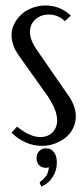

<svg xmlns="http://www.w3.org/2000/svg" viewBox="-20 -523 305 699"><path d="M216 -446Q192 -470 157 -470Q128 -470 108.5 -452Q89 -434 89 -406Q89 -378 113 -343L227 -178Q256 -138 256 -99Q256 -77 246.5 -57Q237 -37 220 -23Q203 -9 180.5 -0.5Q158 8 132 8Q102 8 73.5 -4.5Q45 -17 22 -40L42 -62Q64 -44 85.5 -34Q107 -24 127 -24Q154 -24 171 -41Q188 -58 188 -85Q188 -122 153 -174L49 -320Q22 -358 22 -395Q22 -417 32 -436.5Q42 -456 58.5 -471Q75 -486 98 -494.5Q121 -503 146 -503Q199 -503 238 -466ZM158 86Q154 88 147 88Q132 88 122.5 78.5Q113 69 113 53Q113 37 123 27Q133 17 148 17Q166 17 176.5 31Q187 45 187 69Q187 98 171.5 122Q156 146 130 156L124 141Q142 127 149 116Q156 105 158 86Z"/></svg>

Font: Moniqa Paragraph
Style: Regular
Weight: 400
Designer: Rajesh Rajput
Foundry: Rajesh Rajput
Version: Version 1.000